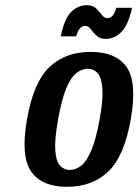

<svg xmlns="http://www.w3.org/2000/svg" viewBox="-20 -710 533 740"><path d="M238 10Q141 10 100 -49Q59 -108 84 -250Q109 -393 170.5 -451.5Q232 -510 329 -510Q427 -510 468 -451.5Q509 -393 484 -250Q459 -108 397.5 -49Q336 10 238 10ZM249 -55Q272 -55 293 -71.5Q314 -88 332 -130.5Q350 -173 364 -250Q378 -328 374.5 -370Q371 -412 356 -428.5Q341 -445 318 -445Q296 -445 274.5 -428.5Q253 -412 235.5 -370Q218 -328 204 -250Q190 -173 193 -130.5Q196 -88 211.5 -71.5Q227 -55 249 -55ZM387 -560Q365 -560 352 -572.5Q339 -585 330 -597.5Q321 -610 308 -610Q284 -610 274 -570H214Q228 -638 254.5 -664Q281 -690 315 -690Q338 -690 350.5 -677.5Q363 -665 372.5 -652.5Q382 -640 394 -640Q418 -640 428 -680H489Q474 -613 447.5 -586.5Q421 -560 387 -560Z"/></svg>

Font: Cuprum
Style: Bold Italic
Weight: 700
Italic angle: -10°
Designer: Jovanny Lemonad
Foundry: Jovanny Lemonad
Version: Version 3.000